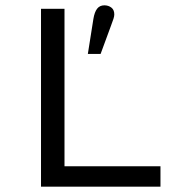

<svg xmlns="http://www.w3.org/2000/svg" viewBox="-20 -701 672 721"><path d="M134 0V-668H222.2V-76.7H582.6V0ZM309.9 -498.5 330.7 -630Q335 -655.9 344.8 -668.4Q354.6 -681 372 -681Q387.1 -681 398.2 -672.5Q409.2 -664.1 409.2 -646.8Q409.2 -640.1 406.1 -630.4Q403.1 -620.6 396.2 -602.8L357.8 -498.5Z"/></svg>

Font: Atkinson Hyperlegible Mono ExtraLight
Style: Regular
Weight: 200
Monospace: yes
Designer: Elliott Scott, Megan Eiswerth, Linus Boman, Theodore Petrosky, Letters from Sweden
Foundry: Applied Design Works, Letters from Sweden
Version: Version 2.001